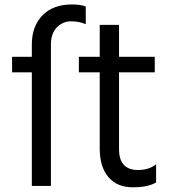

<svg xmlns="http://www.w3.org/2000/svg" viewBox="-20 -794 754 845"><path d="M33.2 -475.6V-543.9H120.1V-597.7Q120.1 -678.7 167 -726.6Q213.9 -774.4 296.9 -774.4Q334 -774.4 357.4 -765.6V-687.5Q328.1 -700.2 292.5 -700.2Q256.8 -700.2 230.5 -673.8Q204.1 -647.5 204.1 -596.7V24.4H120.1V-475.6ZM327.1 -475.6V-543.9H418.9V-684.6H503.9V-543.9H661.1V-475.6H503.9V-137.7Q503.9 -45.9 586.9 -45.9Q636.7 -45.9 667 -71.3V8.8Q631.8 30.3 564 30.3Q496.1 30.3 457.5 -14.2Q418.9 -58.6 418.9 -140.6V-475.6Z"/></svg>

Font: GenEi M Gothic v2 Regular
Style: Regular
Weight: 400
Version: Version 2.0